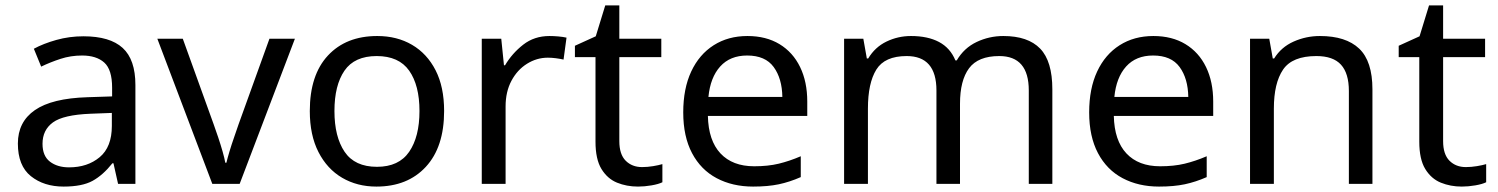

<svg xmlns="http://www.w3.org/2000/svg" viewBox="-20 -679 5530 709"><path d="M288 -545Q386 -545 433 -502Q480 -459 480 -365V0H416L399 -76H395Q360 -32 321.5 -11Q283 10 215 10Q142 10 94 -28.5Q46 -67 46 -149Q46 -229 109 -272.5Q172 -316 303 -320L394 -323V-355Q394 -422 365 -448Q336 -474 283 -474Q241 -474 203 -461.5Q165 -449 132 -433L105 -499Q140 -518 188 -531.5Q236 -545 288 -545ZM314 -259Q214 -255 175.5 -227Q137 -199 137 -148Q137 -103 164.5 -82Q192 -61 235 -61Q303 -61 348 -98.5Q393 -136 393 -214V-262Z M764 0 561 -536H655L769 -220Q777 -198 786 -171Q795 -144 802 -119.5Q809 -95 812 -78H816Q820 -95 827.5 -120Q835 -145 844.5 -172Q854 -199 861 -220L975 -536H1069L865 0Z M1620 -269Q1620 -136 1552.5 -63Q1485 10 1370 10Q1299 10 1243.5 -22.5Q1188 -55 1156 -117.5Q1124 -180 1124 -269Q1124 -402 1191 -474Q1258 -546 1373 -546Q1446 -546 1501.5 -513.5Q1557 -481 1588.5 -419.5Q1620 -358 1620 -269ZM1215 -269Q1215 -174 1252.5 -118.5Q1290 -63 1372 -63Q1453 -63 1491 -118.5Q1529 -174 1529 -269Q1529 -364 1491 -418Q1453 -472 1371 -472Q1289 -472 1252 -418Q1215 -364 1215 -269Z M2009 -546Q2024 -546 2041.5 -544.5Q2059 -543 2072 -540L2061 -459Q2048 -462 2032.5 -464Q2017 -466 2003 -466Q1962 -466 1926 -443.5Q1890 -421 1868.5 -380.5Q1847 -340 1847 -286V0H1759V-536H1831L1841 -438H1845Q1871 -482 1912 -514Q1953 -546 2009 -546Z M2351 -62Q2371 -62 2392 -65.5Q2413 -69 2426 -73V-6Q2412 1 2386 5.5Q2360 10 2336 10Q2294 10 2258.5 -4.5Q2223 -19 2201 -55Q2179 -91 2179 -156V-468H2103V-510L2180 -545L2215 -659H2267V-536H2422V-468H2267V-158Q2267 -109 2290.5 -85.5Q2314 -62 2351 -62Z M2740 -546Q2809 -546 2858.5 -516Q2908 -486 2934.5 -431.5Q2961 -377 2961 -304V-251H2594Q2596 -160 2640.5 -112.5Q2685 -65 2765 -65Q2816 -65 2855.5 -74.5Q2895 -84 2937 -102V-25Q2896 -7 2856 1.5Q2816 10 2761 10Q2685 10 2626.5 -21Q2568 -52 2535.5 -113.5Q2503 -175 2503 -264Q2503 -352 2532.5 -415Q2562 -478 2615.5 -512Q2669 -546 2740 -546ZM2739 -474Q2676 -474 2639.5 -433.5Q2603 -393 2596 -321H2869Q2868 -389 2837 -431.5Q2806 -474 2739 -474Z M3685 -546Q3776 -546 3821 -499.5Q3866 -453 3866 -349V0H3779V-345Q3779 -472 3670 -472Q3592 -472 3558.5 -427Q3525 -382 3525 -296V0H3438V-345Q3438 -472 3328 -472Q3247 -472 3216 -422Q3185 -372 3185 -278V0H3097V-536H3168L3181 -463H3186Q3211 -505 3253.5 -525.5Q3296 -546 3344 -546Q3406 -546 3447.5 -524Q3489 -502 3508 -456H3513Q3540 -502 3586.5 -524Q3633 -546 3685 -546Z M4239 -546Q4308 -546 4357.5 -516Q4407 -486 4433.5 -431.5Q4460 -377 4460 -304V-251H4093Q4095 -160 4139.5 -112.5Q4184 -65 4264 -65Q4315 -65 4354.5 -74.5Q4394 -84 4436 -102V-25Q4395 -7 4355 1.5Q4315 10 4260 10Q4184 10 4125.5 -21Q4067 -52 4034.5 -113.5Q4002 -175 4002 -264Q4002 -352 4031.5 -415Q4061 -478 4114.5 -512Q4168 -546 4239 -546ZM4238 -474Q4175 -474 4138.5 -433.5Q4102 -393 4095 -321H4368Q4367 -389 4336 -431.5Q4305 -474 4238 -474Z M4854 -546Q4950 -546 4999 -499.5Q5048 -453 5048 -349V0H4961V-343Q4961 -408 4932 -440Q4903 -472 4841 -472Q4752 -472 4718 -422Q4684 -372 4684 -278V0H4596V-536H4667L4680 -463H4685Q4711 -505 4757 -525.5Q4803 -546 4854 -546Z M5393 -62Q5413 -62 5434 -65.5Q5455 -69 5468 -73V-6Q5454 1 5428 5.5Q5402 10 5378 10Q5336 10 5300.5 -4.5Q5265 -19 5243 -55Q5221 -91 5221 -156V-468H5145V-510L5222 -545L5257 -659H5309V-536H5464V-468H5309V-158Q5309 -109 5332.5 -85.5Q5356 -62 5393 -62Z"/></svg>

Font: Noto Sans Tai Tham
Style: Regular
Weight: 400
Designer: Monotype Design Team 2013. Revised by David WIlliams 2020
Foundry: Monotype Imaging Inc.
Version: Version 2.002